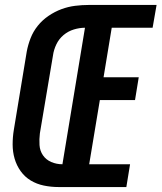

<svg xmlns="http://www.w3.org/2000/svg" viewBox="-20 -755 652 775"><path d="M217 0Q186 0 157 -6Q128 -12 104 -26.5Q80 -41 63.5 -64Q47 -87 39 -114.5Q31 -142 31 -172Q31 -202 36 -232L88 -547Q93 -574 103.5 -601Q114 -628 132.5 -651Q151 -674 176 -691Q201 -708 228 -718Q255 -728 283 -731.5Q311 -735 338 -735H612L596 -643H431L398 -443H540L525 -351H383L340 -92H505L490 0ZM232 -92 323 -643Q301 -643 278 -636Q255 -629 236.5 -613.5Q218 -598 207.5 -576Q197 -554 194 -532L141 -217Q138 -193 139.5 -169.5Q141 -146 153.5 -128Q166 -110 187 -101Q208 -92 232 -92Z"/></svg>

Font: Iosevka SS04 Semibold Extended
Style: Italic
Weight: 600
Width: 7
Italic angle: -9°
Monospace: yes
Designer: Belleve Invis
Foundry: Belleve Invis
Version: Version 19.0.0; ttfautohint (v1.8.4)